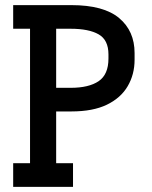

<svg xmlns="http://www.w3.org/2000/svg" viewBox="-20 -726 591 746"><path d="M31.2 0V-91.8H96.7V-614.3H31.2V-706.1H257.3Q382.8 -706.1 442.9 -655.8Q502.9 -605.5 502.9 -520V-493.7Q502.9 -437 476.3 -391.4Q449.7 -345.7 395.5 -319.3Q341.3 -293 257.3 -293H198.2V-91.8H263.7V0ZM254.4 -384.8Q325.2 -384.8 363.3 -410.6Q401.4 -436.5 401.4 -498.5V-514.6Q401.4 -570.8 363.3 -592.5Q325.2 -614.3 254.4 -614.3H198.2V-384.8Z"/></svg>

Font: Kay Pho Du
Style: Bold
Weight: 700
Designer: Victor Gaultney, Khu Oo Reh
Foundry: SIL International
Version: Version 3.000